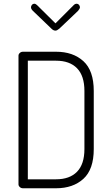

<svg xmlns="http://www.w3.org/2000/svg" viewBox="-20 -1008 594 1028"><path d="M79 -21V-710Q79 -718 86 -724.5Q93 -731 103 -731H280Q371 -731 426.5 -680.5Q482 -630 482 -521V-210Q482 -101 426.5 -50.5Q371 0 280 0H103Q93 0 86 -6.5Q79 -13 79 -21ZM129 -48H280Q353 -48 392.5 -88.5Q432 -129 432 -210V-521Q432 -602 392.5 -642.5Q353 -683 280 -683H129ZM146 -969Q146 -976 151 -982Q156 -988 163 -988Q171 -988 178 -981L277 -883L375 -981Q382 -988 391 -988Q398 -988 403 -982Q408 -976 408 -969Q408 -962 398 -950L297 -854Q285 -844 277 -844Q266 -844 256 -854L156 -950Q146 -960 146 -969Z"/></svg>

Font: Terminal Dosis
Style: Light
Weight: 300
Designer: EdgarTolentino, PabloImpallari, IginoMarini
Foundry: EdgarTolentino, PabloImpallari, IginoMarini
Version: Version 1.006